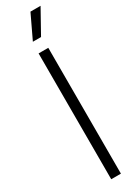

<svg xmlns="http://www.w3.org/2000/svg" viewBox="-250 -962 709 978"><g transform="rotate(-30 105.0 -472.5)"><path d="M76.5 0V-740H133.5V0ZM81 -806 147 -945H206.5L129 -806Z"/></g></svg>

Font: Encode Sans Condensed Condensed Light
Style: Regular
Weight: 300
Width: 3
Designer: Multiple Designers
Foundry: Impallari Type
Version: Version 3.000; ttfautohint (v1.8.3) -l 8 -r 50 -G 200 -x 14 